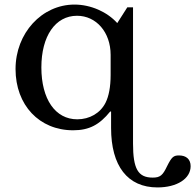

<svg xmlns="http://www.w3.org/2000/svg" viewBox="-20 -560 854 840"><path d="M318 -38C222 -38 161 -126 161 -265C161 -402 222 -491 317 -491C401 -491 464 -419 464 -320V-232C464 -180 456 -139 442 -111C419 -65 372 -38 318 -38ZM669 260C754 260 814 222 814 167C814 137 795 120 763 120C739 120 731 127 711 167C692 207 681 217 648 217C584 217 562 179 562 68V-528H537L493 -459C449 -508 377 -540 306 -540C163 -540 48 -415 48 -258C48 -100 152 10 300 10C370 10 415 -14 462 -72H466V0C466 166 538 260 669 260Z"/></svg>

Font: Libre Baskerville
Style: Regular
Weight: 400
Designer: Pablo Impallari, Rodrigo Fuenzalida
Foundry: Pablo Impallari, Rodrigo Fuenzalida
Version: Version 1.051;Glyphs 3.2.3 (3260)